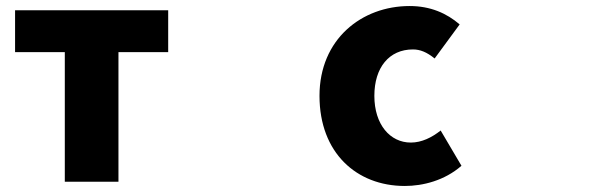

<svg xmlns="http://www.w3.org/2000/svg" viewBox="-20 -563 2040 637"><path d="M195 -390V40H373V-390H538V-529H30V-390Z M1323 54C1383 54 1455 36 1511 -13L1442 -130C1413 -107 1379 -90 1343 -90C1274 -90 1222 -150 1222 -245C1222 -339 1271 -399 1350 -399C1374 -399 1396 -390 1422 -369L1505 -482C1462 -519 1408 -543 1339 -543C1180 -543 1040 -433 1040 -245C1040 -56 1163 54 1323 54Z"/></svg>

Font: コーポレート・ロゴ ver3 Bold
Style: Regular
Weight: 700
Designer: [KANA_main] LOGOTYPE.JP [Source Han Sans] Ryoko NISHIZUKA 西塚涼子 (kana, bopomofo & ideographs); Paul D. Hunt (Latin, Greek
Version: Version 12.001;FEAKit 1.0